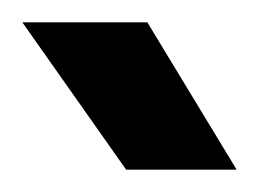

<svg xmlns="http://www.w3.org/2000/svg" viewBox="-28 -720 232 172"><path d="M85 -568 -8 -700H104L184 -568Z"/></svg>

Font: Figtree Medium
Style: Italic
Weight: 500
Italic angle: -9.5°
Foundry: Erik Kennedy
Version: Version 2.001; ttfautohint (v1.8.4.7-5d5b);gftools[0.9.27]